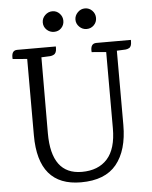

<svg xmlns="http://www.w3.org/2000/svg" viewBox="-58 -903 763 966"><g transform="rotate(-5 323.0 -420.0)"><path d="M459 -802.5Q459 -781 444 -766Q429 -751 407.5 -751Q386 -751 370.5 -766.5Q355 -782 355 -802.5Q355 -823 370.5 -839Q386 -855 407.5 -855Q429 -855 444 -839.5Q459 -824 459 -802.5ZM279.5 -766Q265 -751 243 -751Q221 -751 205.5 -766Q190 -781 190 -802.5Q190 -824 206 -839.5Q222 -855 243 -855Q264 -855 279 -839.5Q294 -824 294 -802.5Q294 -781 279.5 -766ZM450 -677H624V-669Q624 -642 610 -636Q603 -632 593 -631L549 -629V-254Q549 -126 491.5 -55.5Q434 15 312 15Q96 15 96 -241V-627L23 -633Q19 -677 50 -677H245V-669Q245 -643 230 -636Q223 -632 213 -631L168 -629L167 -245Q167 -37 321 -37Q404 -37 449.5 -87.5Q495 -138 495 -242V-627L422 -633Q418 -677 450 -677Z"/></g></svg>

Font: Karma
Style: Regular
Weight: 400
Designer: Joana Correia
Foundry: Indian Type Foundry
Version: Version 1.202;PS 1.0;hotconv 1.0.78;makeotf.lib2.5.61930; tt